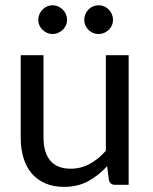

<svg xmlns="http://www.w3.org/2000/svg" viewBox="-20 -722 596 750"><path d="M150 -506.5V-183.5Q150 -126 176.5 -94.5Q203 -63 256.5 -63Q295.5 -63 330 -81.5Q364.5 -100 393.5 -133V-506.5H482.5V0H429.5Q410.5 0 405.5 -18.5L398.5 -73Q365.5 -36.5 324.5 -14.2Q283.5 8 230.5 8Q189 8 157.2 -5.8Q125.5 -19.5 104 -44.5Q82.5 -69.5 71.8 -105Q61 -140.5 61 -183.5V-506.5ZM185 -589Q174 -589 164 -593.5Q154 -598 146.2 -605.5Q138.5 -613 134 -623Q129.5 -633 129.5 -644.5Q129.5 -656 134 -666.5Q138.5 -677 146.2 -684.8Q154 -692.5 164 -697Q174 -701.5 185 -701.5Q196.5 -701.5 206.8 -697Q217 -692.5 225 -684.8Q233 -677 237.5 -666.5Q242 -656 242 -644.5Q242 -633 237.5 -623Q233 -613 225 -605.5Q217 -598 206.8 -593.5Q196.5 -589 185 -589ZM365 -589Q353.5 -589 343.2 -593.5Q333 -598 325.5 -605.5Q318 -613 313.5 -623Q309 -633 309 -644.5Q309 -656 313.5 -666.5Q318 -677 325.5 -684.8Q333 -692.5 343.2 -697Q353.5 -701.5 365 -701.5Q376.5 -701.5 386.8 -697Q397 -692.5 404.8 -684.8Q412.5 -677 417 -666.5Q421.5 -656 421.5 -644.5Q421.5 -633 417 -623Q412.5 -613 404.8 -605.5Q397 -598 386.8 -593.5Q376.5 -589 365 -589Z"/></svg>

Font: LatoCHI
Style: Regular
Weight: 400
Designer: Lukasz Dziedzic
Foundry: tyPoland Lukasz Dziedzic
Version: Version 1.104